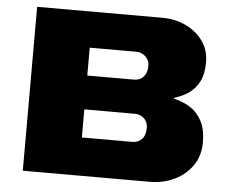

<svg xmlns="http://www.w3.org/2000/svg" viewBox="-50 -746 954 803"><g transform="rotate(5 427.0 -344.0)"><path d="M74 0V-688H600Q654 -688 699 -666.5Q744 -645 771 -607Q798 -569 798 -519Q798 -469 781.5 -437Q765 -405 737.5 -386.5Q710 -368 678 -359V-355Q715 -347 746 -327.5Q777 -308 795.5 -273Q814 -238 814 -183Q814 -128 786 -87Q758 -46 711 -23Q664 0 606 0ZM308 -160H519Q544 -160 559.5 -176Q575 -192 575 -224Q575 -239 568 -251.5Q561 -264 548 -271Q535 -278 519 -278H308ZM308 -420H503Q521 -420 533 -427.5Q545 -435 552 -449Q559 -463 559 -484Q559 -506 542.5 -521.5Q526 -537 503 -537H308Z"/></g></svg>

Font: Archivo SemiBold SemiExpanded Black
Style: Regular
Weight: 900
Width: 6
Version: Version 2.001